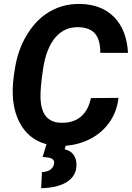

<svg xmlns="http://www.w3.org/2000/svg" viewBox="-20 -741 680 988"><path d="M589.8 -237.3Q581.5 -163.6 539.6 -106.7Q497.6 -49.8 430.2 -19.3Q362.8 11.2 284.7 9.8Q214.4 8.3 162.1 -22.7Q109.9 -53.7 79.8 -112.5Q49.8 -171.4 45.9 -248Q42.5 -308.1 58.3 -397.5Q74.2 -486.8 115 -556.2Q155.8 -625.5 211.9 -666Q291 -722.7 392.6 -720.7Q502.9 -718.8 567.6 -652.6Q632.3 -586.4 638.7 -468.8L496.1 -469.2Q496.1 -536.6 469.2 -567.9Q442.4 -599.1 385.7 -601.1Q312.5 -603.5 265.4 -548.8Q218.3 -494.1 202.1 -389.2Q186.5 -287.1 188.5 -236.3Q190.9 -171.9 217.3 -141.4Q243.7 -110.8 291 -109.4Q356.4 -106.9 395.8 -140.4Q435.1 -173.8 447.8 -236.3ZM322.3 -3.9 312.5 27.3Q342.8 33.7 358.2 54.9Q373.5 76.2 373.5 106.4Q373.5 162.6 326.7 193.8Q279.8 225.1 191.9 227.5L195.8 144.5Q250 142.1 258.3 101.6Q264.2 71.8 216.3 68.4L199.2 66.9L220.2 -2.4Z"/></svg>

Font: TypoPRO Roboto
Style: Bold Italic
Weight: 700
Italic angle: -12°
Designer: Google
Version: Version 2.136; 2016